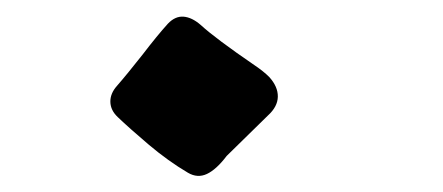

<svg xmlns="http://www.w3.org/2000/svg" viewBox="-20 -191 540 234"><path d="M209 19.5Q185.1 5.4 161.4 -14.6Q137.7 -34.7 123.5 -48.3Q114.7 -56.6 114.5 -66.9Q114.3 -77.1 122.6 -86.4Q129.4 -94.2 137.2 -103.8Q145 -113.3 153.8 -124.5Q171.4 -147.5 184.6 -162.1Q193.4 -171.4 203.6 -170.7Q213.9 -169.9 224.6 -160.6Q242.7 -144 290.5 -111.3Q301.3 -104 308.1 -97.2Q318.8 -85.4 318.6 -73.2Q318.4 -61 306.6 -50.3L256.3 -1Q243.7 15.6 232.2 21Q220.7 26.4 209 19.5Z"/></svg>

Font: NaikaiFont
Style: SemiBold
Weight: 600
Version: Version 1.89